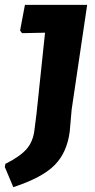

<svg xmlns="http://www.w3.org/2000/svg" viewBox="-26 -665 391 793"><path d="M334 -645 270 -213 262 -122Q251 -35 199.5 17Q148 69 29 108L-6 25L-4 12Q56 -18 83 -48.5Q110 -79 116 -126L125 -197L160 -530L65 -528L57 -539L77 -645Z"/></svg>

Font: Alegreya Sans ExtraBold
Style: Italic
Weight: 800
Italic angle: -7°
Designer: Juan Pablo del Peral
Foundry: Huerta Tipografica
Version: Version 2.007